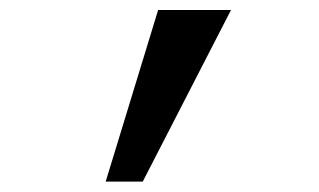

<svg xmlns="http://www.w3.org/2000/svg" viewBox="-20 -713 626 377"><path d="M187.5 -356.4 290.5 -693.4H433.6L260.3 -356.4Z"/></svg>

Font: Cascadia Code
Style: Regular
Weight: 400
Designer: Aaron Bell
Foundry: Saja Typeworks
Version: Version 2404.023